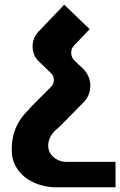

<svg xmlns="http://www.w3.org/2000/svg" viewBox="-20 -568 511 816"><path d="M471 120V228H226Q186 229 150.5 218Q115 207 88 186.5Q61 166 45.5 136.5Q30 107 30 70Q30 34 37 6.5Q44 -21 56.5 -43.5Q69 -66 85.5 -84.5Q102 -103 120 -122L197 -199Q209 -211 209 -228.5Q209 -246 196 -258L146 -306Q132 -319 125.5 -335Q119 -351 118.5 -368.5Q118 -386 124 -402.5Q130 -419 143 -433L253 -548L361 -444L295 -375Q282 -361 282.5 -342.5Q283 -324 297 -310L333 -276Q348 -261 356 -242.5Q364 -224 364 -204.5Q364 -185 357 -166.5Q350 -148 335 -133Q319 -117 303 -100.5Q287 -84 272 -69Q257 -54 244.5 -41Q232 -28 223 -21Q195 3 188 28.5Q181 54 189 74Q197 94 217 107Q237 120 263 120Z"/></svg>

Font: Montserrat_am3
Style: Bold
Weight: 700
Designer: Julieta Ulanovsky
Foundry: Julieta Ulanovsky. Armenina letters added by Vahan Hovhannisyan
Version: Version 2.001